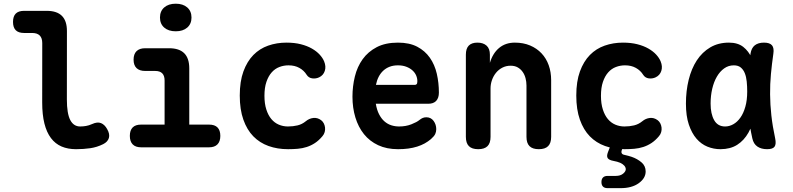

<svg xmlns="http://www.w3.org/2000/svg" viewBox="-20 -788 4240 1027"><path d="M337.7 -256.2Q337.7 -180.7 355.7 -146.1Q373.7 -111.5 408.7 -111.5Q424.5 -111.5 440 -114.2Q455.5 -116.8 472.2 -124.3Q500.6 -137.4 520.3 -129.5Q540 -121.5 553.1 -97.6Q568.6 -70.6 562.4 -49.9Q556.1 -29.2 532.2 -17.1Q498.7 -0.4 462.7 4.8Q426.6 10 386.7 10Q343 10 309.3 -4.4Q275.6 -18.8 252.5 -49.5Q229.4 -80.2 217.5 -127.5Q205.7 -174.8 205.7 -239.9L206 -557.6Q206 -584.6 192.5 -598.1Q179 -611.6 152 -611.6H108.8Q79 -611.6 64.3 -626.3Q49.6 -641 49.6 -670.8Q49.6 -700.6 64.3 -715.3Q79 -730 108.8 -730H230Q284.3 -730 311.2 -703.1Q338 -676.3 338 -622Z M1098.7 -121.5Q1128.5 -121.5 1143.5 -106.2Q1158.5 -90.9 1158.5 -61.1Q1158.5 -31.3 1143.1 -15.7Q1127.8 0 1098 0H735Q705.2 0 689.8 -15.7Q674.5 -31.3 674.5 -61.1Q674.5 -90.9 689.5 -106.2Q704.5 -121.5 734.3 -121.5ZM860.4 -50.5V-357.3Q860.4 -382.9 847.9 -395.7Q835.5 -408.5 809.9 -408.5H756.7Q726.2 -408.5 710.3 -423.8Q694.5 -439.1 694.5 -468.9Q694.5 -498.7 710.3 -514.3Q726.2 -530 756.7 -530H884.4Q938.7 -530 965.6 -503.1Q992.4 -476.3 992.4 -422V-50.5ZM920 -620.6Q881.4 -620.6 858.5 -640.4Q835.7 -660.3 835.7 -694.1Q835.7 -728.3 858.5 -748.3Q881.4 -768.2 920 -768.2Q958.6 -768.2 981.5 -748.3Q1004.3 -728.3 1004.3 -694.1Q1004.3 -660.3 981.5 -640.4Q958.6 -620.6 920 -620.6Z M1262.5 -276.8Q1262.5 -352.4 1282.1 -406.1Q1301.8 -459.7 1335.3 -493.9Q1368.8 -528 1414.5 -544Q1460.2 -560 1512.3 -560Q1555.2 -560 1589 -551.4Q1622.9 -542.8 1648.2 -528.3Q1673.5 -513.8 1689.9 -495.9Q1706.2 -478.1 1713.8 -459.6Q1725 -432.4 1717.3 -408.7Q1709.6 -385.1 1687 -374.4Q1669.7 -366.2 1650.2 -368.8Q1630.7 -371.5 1620.3 -387.9Q1605.8 -411.2 1581.2 -424.8Q1556.7 -438.5 1523.2 -438.5Q1497.7 -438.5 1474.4 -429.6Q1451 -420.8 1433.4 -401Q1415.7 -381.2 1405.1 -350.2Q1394.5 -319.3 1394.5 -275.5Q1394.5 -233.5 1404.6 -202.3Q1414.6 -171.1 1431.6 -151Q1448.5 -130.9 1471.5 -121.2Q1494.5 -111.5 1520.1 -111.5Q1547.5 -111.5 1571.6 -117.3Q1595.8 -123.1 1615.7 -139.5Q1633.3 -154.3 1655.7 -157Q1678.1 -159.7 1697.9 -145Q1706.7 -138.3 1712 -128Q1717.2 -117.7 1718.6 -105.9Q1720 -94.1 1716.8 -81.9Q1713.5 -69.6 1704.9 -59.7Q1685.6 -36.7 1664.8 -23Q1644 -9.3 1621.1 -1.9Q1598.1 5.6 1572.9 7.8Q1547.8 10 1520.9 10Q1463.8 10 1416.4 -7Q1369 -24 1334.9 -58.9Q1300.9 -93.7 1281.7 -148.1Q1262.5 -202.4 1262.5 -276.8Z M2260.4 -160.7Q2285 -160.7 2299.3 -141.3Q2313.5 -121.8 2313.5 -97.1Q2313.5 -83.2 2308 -71.2Q2302.4 -59.2 2284.8 -43.7Q2269.5 -30.8 2251.5 -20.8Q2233.5 -10.9 2211.6 -3.9Q2189.7 3 2164.4 6.5Q2139.1 10 2109.2 10Q2048.4 10 2002.9 -11.3Q1957.4 -32.5 1926.9 -70.4Q1896.5 -108.3 1880.9 -159.8Q1865.3 -211.2 1865.3 -270.6Q1865.3 -326.2 1878.1 -378.7Q1891 -431.2 1919.9 -471.4Q1948.8 -511.6 1995.2 -535.8Q2041.7 -560 2108.5 -560Q2169.9 -560 2211.7 -538.1Q2253.4 -516.2 2279.3 -479.2Q2305.2 -442.2 2316.4 -393.7Q2327.6 -345.3 2327.6 -292.6Q2327.6 -264.1 2313.2 -248.5Q2298.8 -233 2270.8 -233H1990.2Q1995.6 -200 2007.6 -176.9Q2019.5 -153.7 2036 -139.1Q2052.5 -124.5 2072.7 -118Q2092.9 -111.5 2115.1 -111.5Q2151 -111.5 2180.3 -123.1Q2209.6 -134.6 2223.2 -145.9Q2232.6 -153.6 2241.4 -157.2Q2250.3 -160.7 2260.4 -160.7ZM2199.2 -334Q2204.9 -334 2208.6 -337.9Q2212.4 -341.8 2212.4 -353.7Q2212.4 -369.8 2205.8 -384.8Q2199.2 -399.9 2185.8 -411.8Q2172.4 -423.8 2153 -431.1Q2133.7 -438.5 2108.5 -438.5Q2083.8 -438.5 2064.2 -431Q2044.6 -423.5 2029.9 -409.8Q2015.2 -396.1 2005.4 -377Q1995.6 -357.9 1990.9 -334Z M2603.9 -56Q2603.9 -22.5 2587.7 -6.3Q2571.4 10 2537.9 10Q2504.4 10 2488.1 -6.3Q2471.9 -22.5 2471.9 -56V-495.4Q2471.9 -528.2 2487.4 -544.1Q2503 -560 2533.7 -560Q2564.4 -560 2582.4 -544.1Q2600.4 -528.2 2600.4 -495.4V-451.8Q2615.8 -503.3 2649.8 -531.6Q2683.8 -560 2733.9 -560Q2779.5 -560 2815.5 -544.7Q2851.4 -529.5 2876.6 -502.7Q2901.8 -476 2915 -439.2Q2928.1 -402.5 2928.1 -359.5V-56Q2928.1 -22.5 2911.9 -6.3Q2895.6 10 2862.1 10Q2828.6 10 2812.3 -6.3Q2796.1 -22.5 2796.1 -56V-330.7Q2796.1 -350.4 2791.2 -369.3Q2786.3 -388.3 2775.9 -403.1Q2765.6 -418 2749.8 -427.2Q2734 -436.5 2711.2 -436.5Q2687 -436.5 2667 -426.1Q2646.9 -415.7 2633 -398.5Q2619.1 -381.3 2611.5 -359.6Q2603.9 -337.9 2603.9 -315.3Z M3062.5 -276.8Q3062.5 -352.4 3082.1 -406.1Q3101.8 -459.7 3135.3 -493.9Q3168.8 -528 3214.5 -544Q3260.2 -560 3312.3 -560Q3355.2 -560 3389 -551.4Q3422.9 -542.8 3448.2 -528.3Q3473.5 -513.8 3489.9 -495.9Q3506.2 -478.1 3513.8 -459.6Q3525 -432.4 3517.3 -408.7Q3509.6 -385.1 3487 -374.4Q3469.7 -366.2 3450.2 -368.8Q3430.7 -371.5 3420.3 -387.9Q3405.8 -411.2 3381.2 -424.8Q3356.7 -438.5 3323.2 -438.5Q3297.7 -438.5 3274.4 -429.6Q3251 -420.8 3233.4 -401Q3215.7 -381.2 3205.1 -350.2Q3194.5 -319.3 3194.5 -275.5Q3194.5 -233.5 3204.6 -202.3Q3214.6 -171.1 3231.6 -151Q3248.5 -130.9 3271.5 -121.2Q3294.5 -111.5 3320.1 -111.5Q3347.5 -111.5 3371.6 -117.3Q3395.8 -123.1 3415.7 -139.5Q3433.3 -154.3 3455.7 -157Q3478.1 -159.7 3497.9 -145Q3506.7 -138.3 3512 -128Q3517.2 -117.7 3518.6 -105.9Q3520 -94.1 3516.8 -81.9Q3513.5 -69.6 3504.9 -59.7Q3485.6 -36.7 3464.8 -23Q3444 -9.3 3421.1 -1.9Q3398.1 5.6 3372.9 7.8Q3347.8 10 3320.9 10Q3263.8 10 3216.4 -7Q3169 -24 3134.9 -58.9Q3100.9 -93.7 3081.7 -148.1Q3062.5 -202.4 3062.5 -276.8ZM3230 218.4Q3213.9 218.4 3205.5 210.2Q3197.1 201.9 3197.1 185.8Q3197.1 169.7 3205.5 161.3Q3213.9 152.9 3230 152.9H3274.1Q3298.2 152.9 3312.7 141.1Q3327.3 129.2 3327.3 116.9Q3326.3 96.4 3297.2 82.7Q3282.2 76.4 3261.6 72.7Q3237.4 68.3 3230.5 57.6Q3223.7 46.9 3232.1 25.4L3249.6 -19H3317.8L3305.9 15.3Q3302.2 25.7 3305.9 32.3Q3309.6 38.8 3321.7 40.8Q3340.1 44.8 3358.5 50.8Q3389.3 61.5 3411.5 80.6Q3433.6 99.6 3433.6 129.1Q3433.6 165.2 3396.8 191.8Q3359.9 218.4 3299.6 218.4Z M3833.6 10Q3797.6 10 3764.3 -3.4Q3731.1 -16.8 3705.6 -46.1Q3680.2 -75.3 3664.6 -121.6Q3649 -167.8 3649 -233.8Q3649 -301.4 3663.7 -361.2Q3678.4 -420.9 3707.2 -465Q3736.1 -509.1 3779.2 -534.6Q3822.4 -560 3879 -560Q3926.3 -560 3955.4 -537.3Q3984.5 -514.5 4000.8 -477.7Q4017.1 -440.9 4022.5 -394.3Q4028 -347.7 4028 -301Q4028 -234.1 4017.4 -177.2Q4006.8 -120.4 3983.4 -78.6Q3960 -36.8 3923.2 -13.4Q3886.4 10 3833.6 10ZM3858.7 -111.5Q3881.3 -111.5 3902.5 -123.5Q3923.8 -135.4 3940.3 -158.8Q3956.9 -182.1 3966.8 -217.1Q3976.8 -252.1 3976.8 -298.9Q3976.8 -326.4 3974.2 -351.7Q3971.7 -377.1 3964 -396.2Q3956.4 -415.3 3942.4 -426.9Q3928.4 -438.5 3905.2 -438.5Q3876.3 -438.5 3853.5 -422.1Q3830.7 -405.8 3814.6 -378.1Q3798.4 -350.4 3789.7 -313.2Q3781 -276 3781 -233.9Q3781 -179 3800 -145.3Q3819 -111.5 3858.7 -111.5ZM3994.4 -500.6Q3999.1 -531.2 4017.3 -545.6Q4035.6 -560 4066.4 -560Q4097.4 -560 4109.4 -545.6Q4121.3 -531.3 4116.6 -500.6Q4108.7 -445.8 4103.7 -392.1Q4098.7 -338.5 4099.2 -283.5Q4099.6 -228.5 4106 -170.5Q4112.4 -112.5 4126.3 -48Q4132.7 -17.6 4123.3 -3.8Q4113.9 10 4083.2 10Q4051.8 10 4031.1 -4.2Q4010.5 -18.3 4004.1 -48Q3989.9 -112.5 3983.6 -170.5Q3977.4 -228.5 3977.1 -283.5Q3976.8 -338.5 3981.8 -392.1Q3986.8 -445.8 3994.4 -500.6Z"/></svg>

Font: Maple Mono
Style: Regular
Weight: 400
Monospace: yes
Designer: subframe7536
Version: Version 7.300